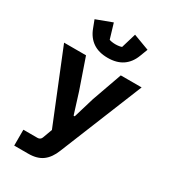

<svg xmlns="http://www.w3.org/2000/svg" viewBox="-233 -894 1065 1205"><g transform="rotate(30 300.0 -291.0)"><path d="M430 -516H581L338 83Q315 142 276 171Q237 200 173 200H71V85H174Q184 85 191.5 79.5Q199 74 202 65L227 -3L19 -516H178L253 -299L300 -149H308L353 -299ZM132 -684 111 -739 226 -782 258 -675Q264 -672 277 -670Q290 -668 303 -668Q316 -668 329 -670Q342 -672 348 -675L380 -782L495 -739L474 -684Q453 -628 410.5 -599Q368 -570 303 -570Q238 -570 195.5 -599Q153 -628 132 -684Z"/></g></svg>

Font: iA Writer Duo V
Style: Regular
Weight: 400
Designer: Mike Abbink, Paul van der Laan, Pieter van Rosmalen, Oliver Reichenstein
Foundry: Information Architects Inc.
Version: Version 2.000